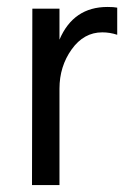

<svg xmlns="http://www.w3.org/2000/svg" viewBox="-20 -532 366 552"><path d="M151 0H72L73 -507H151V-418Q191 -512 289 -512Q307 -512 317 -510V-432Q296 -439 274 -439Q221 -439 186 -390Q151 -341 151 -277Z"/></svg>

Font: Hind Siliguri
Style: Regular
Weight: 400
Designer: Jyotish Sonowal
Foundry: Indian Type Foundry
Version: Version 1.001;PS 1.0;hotconv 1.0.86;makeotf.lib2.5.63406; tt